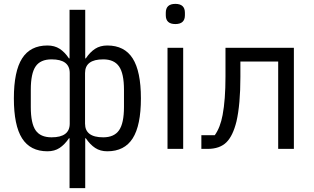

<svg xmlns="http://www.w3.org/2000/svg" viewBox="-20 -760 1605 980"><path d="M335 -54.2V200.2H415V-54.2H418Q439.9 -22 465.8 -4.9Q491.7 12.2 527.8 12.2Q615.2 12.2 657.2 -53.7Q699.2 -119.6 699.2 -257.8Q699.2 -396 657.2 -461.9Q615.2 -527.8 527.8 -527.8Q491.7 -527.8 465.6 -511Q439.5 -494.1 418 -461.9H415V-710H335V-461.9H332Q310.5 -494.1 284.4 -511Q258.3 -527.8 222.2 -527.8Q134.8 -527.8 92.8 -461.9Q50.8 -396 50.8 -257.8Q50.8 -119.6 92.8 -53.7Q134.8 12.2 222.2 12.2Q258.3 12.2 284.2 -4.9Q310.1 -22 332 -54.2ZM243.2 -59.1Q186.5 -59.1 161.9 -94.7Q137.2 -130.4 137.2 -213.9V-301.8Q137.2 -385.3 161.9 -421.1Q186.5 -457 243.2 -457Q335.9 -457 335.9 -387.2V-128.9Q335.9 -59.1 243.2 -59.1ZM506.8 -59.1Q414.1 -59.1 414.1 -128.9V-387.2Q414.1 -457 506.8 -457Q562.5 -457 587.6 -420.9Q612.8 -384.8 612.8 -301.8V-213.9Q612.8 -130.9 587.6 -95Q562.5 -59.1 506.8 -59.1Z M923.8 -682.1V-694.8Q923.8 -740.2 875 -740.2Q826.2 -740.2 826.2 -694.8V-682.1Q826.2 -637.2 875 -637.2Q923.8 -637.2 923.8 -682.1ZM835 -516.1V0H915V-516.1Z M1007.8 -69.8V0H1039.1Q1102.1 0 1136.2 -34.2Q1168.9 -66.9 1187 -140.1Q1207 -227.5 1207 -367.2V-445.8H1399.9V0H1480V-516.1H1130.9V-369.1Q1130.9 -251 1116.2 -172.9Q1104.5 -109.4 1076.2 -69.8Z"/></svg>

Font: Plexus Sans
Style: Regular
Weight: 400
Version: Version 2.001;PS 002.001;hotconv 1.0.70;makeotf.lib2.5.58329